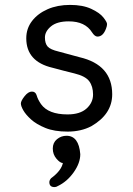

<svg xmlns="http://www.w3.org/2000/svg" viewBox="-20 -512 540 782"><path d="M352 2Q310 24 255.5 24Q201 24 164.5 9Q128 -6 106.5 -25.5Q85 -45 75 -62.5Q65 -80 65 -90.5Q65 -101 80 -120Q95 -139 110 -139Q125 -139 129.5 -123Q134 -107 147 -88Q177 -46 255 -46Q306 -46 332.5 -70Q359 -94 359 -127Q359 -160 343.5 -181Q328 -202 283 -213Q238 -224 194 -236Q87 -261 87 -356Q87 -396 110.5 -426.5Q134 -457 174 -474.5Q214 -492 265.5 -492Q317 -492 351.5 -476Q386 -460 401 -441Q416 -422 416 -414Q416 -406 412 -396Q400 -363 377 -363Q366 -363 355 -380Q327 -425 260 -425Q212 -425 187.5 -404.5Q163 -384 163 -359.5Q163 -335 174 -322.5Q185 -310 219 -302L304 -279Q437 -248 437 -128Q437 -47 352 2ZM202 250Q181 250 181 230Q181 222 188 214Q230 183 236 152Q225 152 210 134.5Q195 117 195 93Q195 69 212 55Q229 41 251 41Q301 41 307 116Q307 152 280 190Q253 228 215 246Q209 250 202 250Z"/></svg>

Font: LXGW WenKai Mono Medium
Style: Regular
Weight: 500
Monospace: yes
Designer: LXGW / Fontworks Inc.
Foundry: LXGW / Fontworks Inc.
Version: Version 1.520; June 14, 2025